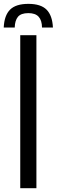

<svg xmlns="http://www.w3.org/2000/svg" viewBox="-46 -984 297 1004"><path d="M59.9 0V-800H144.4V0ZM102.3 -963.8Q167.3 -963.8 197.5 -933.5Q227.7 -903.2 230.8 -840H173.7Q173.3 -877.4 156.1 -896.4Q138.9 -915.4 102.3 -915.4Q63.5 -915.4 47.6 -895.8Q31.8 -876.2 31 -840H-26.5Q-23.6 -903.6 6.8 -933.7Q37.2 -963.8 102.3 -963.8Z"/></svg>

Font: Big Shoulders Text SC Thin
Style: Regular
Weight: 100
Designer: Patric King
Foundry: XO Type Co
Version: Version 2.002